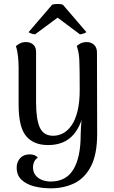

<svg xmlns="http://www.w3.org/2000/svg" viewBox="-20 -740 588 990"><path d="M241 231Q197 231 157 221Q117 211 91.5 187.5Q66 164 66 124Q66 95 84 75.5Q102 56 133 56Q162 56 175 73Q161 82 155.5 96Q150 110 150 121Q150 147 163 163.5Q176 180 197 188Q218 196 241 196Q321 196 358.5 133.5Q396 71 396 -45Q396 -62 397.5 -84.5Q399 -107 401 -130Q403 -153 405 -172L415 -190Q405 -99 358.5 -45.5Q312 8 228 8Q153 8 114.5 -38.5Q76 -85 76 -200V-391Q76 -418 73 -448Q70 -478 62 -502Q71 -510 83.5 -516.5Q96 -523 114 -523Q137 -523 151.5 -510Q166 -497 166 -473V-212Q166 -124 185.5 -82Q205 -40 254 -40Q281 -40 305.5 -53Q330 -66 349.5 -94.5Q369 -123 380 -168Q391 -213 391 -276Q391 -333 390.5 -370Q390 -407 389 -430.5Q388 -454 384.5 -470.5Q381 -487 376 -503Q382 -509 395 -516Q408 -523 428 -523Q450 -523 465 -509Q480 -495 480 -469L481 -50Q481 55 449.5 116.5Q418 178 364 204.5Q310 231 241 231ZM161 -563Q154 -563 141.5 -567Q129 -571 128 -575L249 -716Q255 -718 266 -719Q277 -720 287.5 -719Q298 -718 304 -716L425 -575Q423 -571 410.5 -567Q398 -563 392 -563L277 -649Z"/></svg>

Font: Arima Medium
Style: Regular
Weight: 500
Designer: Joana Correia and Natanael Gama
Foundry: NDISCOVER
Version: Version 1.101;gftools[0.9.23]